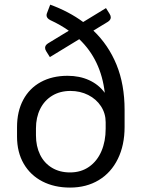

<svg xmlns="http://www.w3.org/2000/svg" viewBox="-20 -808 622 842"><path d="M526.4 -326.2V-251.5Q526.4 -171.4 496.8 -111.1Q467.3 -50.8 413.1 -18.1Q358.9 14.6 287.1 14.6Q218.3 14.6 165.8 -12.5Q113.3 -39.6 84 -90.1Q54.7 -140.6 54.7 -209V-250.5Q54.7 -319.3 81.8 -370.1Q108.9 -420.9 158.9 -448.2Q209 -475.6 276.4 -475.6Q329.1 -475.6 371.1 -456.3Q413.1 -437 439.5 -400.9Q422.9 -545.4 327.6 -636.2L198.7 -557.6L183.1 -582.5Q177.7 -590.8 177.7 -598.1Q177.7 -609.4 190.4 -617.7L281.7 -673.3Q246.1 -698.7 200.7 -719.7Q184.1 -728 184.1 -741.2Q184.1 -746.6 187 -752.9L200.2 -787.6Q282.7 -757.3 344.7 -711.4L444.8 -772.5L460.4 -747.6Q465.8 -739.3 465.8 -731.9Q465.8 -720.7 453.1 -712.4L389.6 -673.8Q455.6 -610.8 491 -524.2Q526.4 -437.5 526.4 -326.2ZM443.4 -272Q443.4 -310.5 422.9 -342Q402.3 -373.5 366.9 -391.4Q331.5 -409.2 289.1 -409.2Q243.2 -409.2 209 -388.4Q174.8 -367.7 156.2 -330.3Q137.7 -293 137.7 -245.1V-214.4Q137.7 -166.5 155.8 -129.6Q173.8 -92.8 207.8 -72.3Q241.7 -51.8 287.1 -51.8Q335.4 -51.8 370.8 -76.7Q406.2 -101.6 424.8 -145Q443.4 -188.5 443.4 -243.7Z"/></svg>

Font: Lycee Sans
Style: Regular
Weight: 400
Designer: Justin Alvin
Foundry: Alkove Design
Version: Version 1.030